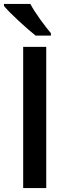

<svg xmlns="http://www.w3.org/2000/svg" viewBox="-23 -951 348 971"><path d="M94.2 0V-713.9H210.9V0ZM-2.9 -931.2H130.4Q148.4 -897 180.7 -852.5Q212.9 -808.1 234.4 -783.2V-771H157.2Q124 -796.9 72.3 -844.7Q20.5 -892.6 -2.9 -920.9Z"/></svg>

Font: OpenSans-Semibold
Style: Regular
Weight: 600
Foundry: Ascender Corporation
Version: Version 1.10